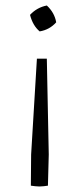

<svg xmlns="http://www.w3.org/2000/svg" viewBox="-20 -503 300 697"><path d="M124 -389Q99 -410 89 -449Q114 -476 150 -483Q178 -457 184 -422Q160 -395 124 -389ZM92 171 93 58 114 -290H150L157 58L154 171Q147 172 139 173Q131 174 123 174Q115 174 107.5 173Q100 172 92 171Z"/></svg>

Font: Piazzolla SC Light
Style: Regular
Weight: 300
Designer: Juan Pablo del Peral
Foundry: Huerta Tipografica
Version: Version 1.330